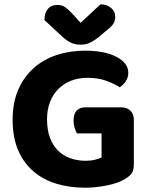

<svg xmlns="http://www.w3.org/2000/svg" viewBox="-20 -861 699 898"><path d="M606 -92Q606 -63 595 -49Q584 -35 560 -21Q546 -13 526 -6Q506 1 481.5 6Q457 11 430.5 14Q404 17 378 17Q306 17 244.5 -1.5Q183 -20 137 -59Q91 -98 65 -158Q39 -218 39 -302Q39 -381 65.5 -441.5Q92 -502 137.5 -542.5Q183 -583 244.5 -603.5Q306 -624 377 -624Q470 -624 525 -595Q580 -566 580 -521Q580 -498 568 -480.5Q556 -463 540 -453Q515 -469 477.5 -483Q440 -497 389 -497Q347 -497 312.5 -483.5Q278 -470 253 -445Q228 -420 214 -384Q200 -348 200 -303Q200 -254 213.5 -217.5Q227 -181 251 -157Q275 -133 308.5 -121Q342 -109 381 -109Q405 -109 424.5 -114Q444 -119 455 -124V-237H340Q334 -247 329 -263Q324 -279 324 -297Q324 -329 339 -344Q354 -359 378 -359H546Q574 -359 590 -343.5Q606 -328 606 -300ZM357 -754Q380 -775 404 -798Q428 -821 451 -841Q480 -840 499.5 -824Q519 -808 519 -783Q519 -763 509.5 -749Q500 -735 475 -716L441 -687Q415 -667 397 -659.5Q379 -652 357 -652Q330 -652 309.5 -662.5Q289 -673 271 -690L188 -767Q188 -801 204 -819.5Q220 -838 249 -838Q268 -838 283.5 -828Q299 -818 325 -790Z"/></svg>

Font: Baloo Thambi 2
Style: Bold
Weight: 700
Designer: Aadarsh Rajan and Ek Type
Foundry: Ek Type
Version: Version 1.640;hotconv 1.0.111;makeotfexe 2.5.65597; ttfautoh